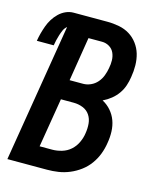

<svg xmlns="http://www.w3.org/2000/svg" viewBox="-118 -813 729 890"><g transform="rotate(15 246.5 -367.5)"><path d="M3 0 112 -663Q101 -654 95.5 -641.5Q90 -629 86 -616Q82 -603 79 -590.5Q76 -578 74 -565H-7Q-4 -584 1 -602.5Q6 -621 12.5 -639Q19 -657 29.5 -674Q40 -691 54.5 -705Q69 -719 87 -727Q105 -735 124 -735H286Q315 -735 343 -729.5Q371 -724 393.5 -710Q416 -696 432 -674.5Q448 -653 455.5 -627.5Q463 -602 463.5 -573.5Q464 -545 459 -516Q456 -495 449 -474Q442 -453 429 -434.5Q416 -416 398 -401.5Q380 -387 359 -377Q382 -365 399.5 -345Q417 -325 426 -300.5Q435 -276 436 -248Q437 -220 432 -192Q428 -165 418 -138.5Q408 -112 391 -88.5Q374 -65 350.5 -47.5Q327 -30 300.5 -19Q274 -8 247 -4Q220 0 193 0ZM187 -428H252Q270 -428 288 -436Q306 -444 319 -459Q332 -474 339 -492.5Q346 -511 349 -529Q353 -549 352.5 -568Q352 -587 344.5 -603.5Q337 -620 321 -629.5Q305 -639 286 -639H221ZM132 -96H193Q215 -96 238.5 -103Q262 -110 280 -126Q298 -142 308.5 -164.5Q319 -187 322 -209Q326 -233 324 -256Q322 -279 310 -297Q298 -315 277 -323.5Q256 -332 232 -332H171Z"/></g></svg>

Font: Iosevka Term Curly Oblique
Style: Bold
Weight: 700
Italic angle: -9°
Designer: Belleve Invis
Foundry: Belleve Invis
Version: Version 32.3.0